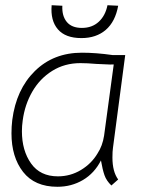

<svg xmlns="http://www.w3.org/2000/svg" viewBox="-20 -707 590 736"><path d="M24 -196Q24 -222 27 -247Q42 -364 113.5 -434.5Q185 -505 294 -505Q348 -505 411 -496H460L413 -140Q411 -127 411 -103Q411 -49 433 -19L407 4Q388 -14 380.5 -35.5Q373 -57 367 -92Q342 -43 298 -17Q254 9 200 9Q113 9 68.5 -48Q24 -105 24 -196ZM354 -119Q373 -148 379 -187L416 -460Q405 -459 382.5 -460.5Q360 -462 349 -462Q314 -465 288 -465Q228 -465 180.5 -435.5Q133 -406 104 -356Q75 -306 67 -245Q64 -224 64 -204Q64 -130 99 -80.5Q134 -31 202 -31Q250 -31 290.5 -55.5Q331 -80 354 -119ZM178 -687 219 -685Q217 -646 236 -623Q255 -600 294 -600Q333 -600 358.5 -623.5Q384 -647 392 -687L433 -685Q422 -624 385.5 -592.5Q349 -561 292 -561Q231 -561 202 -594.5Q173 -628 178 -687Z"/></svg>

Font: Bellota Text Light
Style: Italic
Weight: 300
Italic angle: -7.5°
Designer: Kemie Guaida
Foundry: Kemie Guaida
Version: Version 4.001